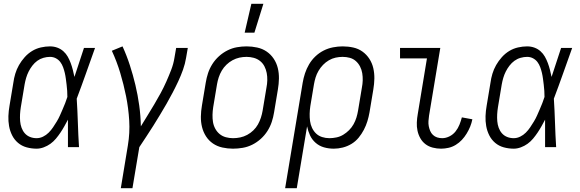

<svg xmlns="http://www.w3.org/2000/svg" viewBox="-20 -771 3040 1006"><path d="M172 8Q145 8 119.5 1Q94 -6 74.5 -22.5Q55 -39 43.5 -62Q32 -85 27.5 -110.5Q23 -136 24 -163Q25 -190 30 -218L50 -338Q53 -361 60 -384.5Q67 -408 79.5 -430Q92 -452 109.5 -471.5Q127 -491 148.5 -504Q170 -517 194.5 -522.5Q219 -528 242 -528Q262 -528 280 -521.5Q298 -515 312 -502.5Q326 -490 335 -474Q344 -458 350.5 -440.5Q357 -423 361.5 -405Q366 -387 370 -368Q382 -406 395 -444Q408 -482 420 -520H478Q454 -453 430.5 -386.5Q407 -320 382 -254Q386 -191 388 -127Q390 -63 394 0H336Q336 -36 336 -72Q336 -108 336 -144Q327 -127 317.5 -110Q308 -93 297 -76.5Q286 -60 273 -44.5Q260 -29 244 -17.5Q228 -6 209 1Q190 8 172 8ZM172 -47Q189 -47 205.5 -55Q222 -63 235 -76Q248 -89 258 -104Q268 -119 277.5 -134.5Q287 -150 294 -166Q301 -182 308 -198Q315 -214 321.5 -230.5Q328 -247 333 -263Q333 -279 332 -295Q331 -311 329 -327Q327 -343 325 -358.5Q323 -374 319.5 -389Q316 -404 310.5 -419Q305 -434 296 -446Q287 -458 273 -465.5Q259 -473 242 -473Q225 -473 207.5 -468Q190 -463 175.5 -452.5Q161 -442 149.5 -427Q138 -412 130 -396Q122 -380 117 -363Q112 -346 109 -329L89 -209Q86 -190 85 -172Q84 -154 85.5 -136Q87 -118 93 -101.5Q99 -85 110 -72.5Q121 -60 137 -53.5Q153 -47 172 -47Z M613 215 650 -9Q661 -75 657 -140Q653 -205 640.5 -267Q628 -329 610 -389Q592 -449 566 -505L622 -528Q644 -480 660.5 -429Q677 -378 689.5 -325.5Q702 -273 709.5 -218.5Q717 -164 718 -109Q735 -137 753 -166Q771 -195 788.5 -224.5Q806 -254 822 -283.5Q838 -313 851.5 -343.5Q865 -374 877 -405Q889 -436 894 -468L903 -520H964L955 -468Q950 -437 939 -406Q928 -375 914 -345Q900 -315 884.5 -285.5Q869 -256 852.5 -227Q836 -198 818.5 -169.5Q801 -141 783.5 -112.5Q766 -84 747 -56Q728 -28 710 0L674 215Z M1201 8Q1173 8 1145.5 2Q1118 -4 1096 -19Q1074 -34 1059.5 -56.5Q1045 -79 1038.5 -105.5Q1032 -132 1032.5 -160.5Q1033 -189 1038 -218L1058 -338Q1062 -363 1070 -387.5Q1078 -412 1092.5 -435Q1107 -458 1127.5 -476.5Q1148 -495 1172 -507Q1196 -519 1221.5 -523.5Q1247 -528 1272 -528Q1300 -528 1327.5 -522Q1355 -516 1377 -501Q1399 -486 1414 -463.5Q1429 -441 1435.5 -414.5Q1442 -388 1441.5 -359.5Q1441 -331 1436 -302L1416 -182Q1412 -157 1404 -132.5Q1396 -108 1381.5 -85Q1367 -62 1346.5 -43.5Q1326 -25 1302 -13Q1278 -1 1252 3.5Q1226 8 1201 8ZM1201 -47Q1220 -47 1239 -51Q1258 -55 1275.5 -64.5Q1293 -74 1307.5 -88Q1322 -102 1331.5 -119Q1341 -136 1347 -154.5Q1353 -173 1356 -191L1376 -311Q1380 -331 1380.5 -350.5Q1381 -370 1377.5 -388.5Q1374 -407 1365.5 -423.5Q1357 -440 1342.5 -451.5Q1328 -463 1309.5 -468Q1291 -473 1272 -473Q1253 -473 1234.5 -469Q1216 -465 1198.5 -455.5Q1181 -446 1166.5 -432Q1152 -418 1142 -401Q1132 -384 1126 -365.5Q1120 -347 1117 -329L1097 -209Q1094 -189 1093.5 -169.5Q1093 -150 1096 -131.5Q1099 -113 1108 -96.5Q1117 -80 1131 -68.5Q1145 -57 1163.5 -52Q1182 -47 1201 -47ZM1262 -600 1297 -751H1360L1313 -600Z M1474 215 1566 -338Q1570 -362 1578 -386.5Q1586 -411 1599.5 -434Q1613 -457 1632.5 -475.5Q1652 -494 1675.5 -506Q1699 -518 1725 -523Q1751 -528 1775 -528Q1804 -528 1831 -522Q1858 -516 1879.5 -500.5Q1901 -485 1915.5 -462.5Q1930 -440 1936 -413.5Q1942 -387 1941.5 -359Q1941 -331 1936 -302L1916 -182Q1912 -159 1905 -136Q1898 -113 1886.5 -91Q1875 -69 1859 -49.5Q1843 -30 1821.5 -17Q1800 -4 1776 2Q1752 8 1729 8Q1702 8 1677.5 1Q1653 -6 1634 -22.5Q1615 -39 1604.5 -61.5Q1594 -84 1589 -109L1535 215ZM1706 -47Q1724 -47 1743 -51Q1762 -55 1778.5 -65Q1795 -75 1809 -89Q1823 -103 1832.5 -120Q1842 -137 1847.5 -155Q1853 -173 1856 -191L1876 -311Q1880 -331 1880.5 -350Q1881 -369 1878 -387.5Q1875 -406 1866.5 -422.5Q1858 -439 1844.5 -451Q1831 -463 1813 -468Q1795 -473 1775 -473Q1757 -473 1738.5 -469Q1720 -465 1703 -455Q1686 -445 1672.5 -431Q1659 -417 1649 -400Q1639 -383 1633.5 -365Q1628 -347 1625 -329L1606 -215Q1603 -195 1602.5 -175.5Q1602 -156 1604.5 -137Q1607 -118 1615 -101Q1623 -84 1636 -71.5Q1649 -59 1667.5 -53Q1686 -47 1706 -47Z M2291 8Q2269 8 2247.5 2.5Q2226 -3 2209.5 -15.5Q2193 -28 2182.5 -46.5Q2172 -65 2167.5 -86Q2163 -107 2164 -129.5Q2165 -152 2169 -174L2217 -465H2076V-520H2287L2228 -165Q2226 -151 2225 -137Q2224 -123 2226.5 -110Q2229 -97 2234 -85Q2239 -73 2248.5 -64Q2258 -55 2270.5 -51Q2283 -47 2297 -47Q2316 -47 2335 -56.5Q2354 -66 2367 -82.5Q2380 -99 2387.5 -118Q2395 -137 2400 -156L2455 -146Q2451 -126 2443.5 -107.5Q2436 -89 2425 -71Q2414 -53 2400 -38Q2386 -23 2368 -12Q2350 -1 2330 3.5Q2310 8 2291 8Z M2672 8Q2645 8 2619.5 1Q2594 -6 2574.5 -22.5Q2555 -39 2543.5 -62Q2532 -85 2527.5 -110.5Q2523 -136 2524 -163Q2525 -190 2530 -218L2550 -338Q2553 -361 2560 -384.5Q2567 -408 2579.5 -430Q2592 -452 2609.5 -471.5Q2627 -491 2648.5 -504Q2670 -517 2694.5 -522.5Q2719 -528 2742 -528Q2762 -528 2780 -521.5Q2798 -515 2812 -502.5Q2826 -490 2835 -474Q2844 -458 2850.5 -440.5Q2857 -423 2861.5 -405Q2866 -387 2870 -368Q2882 -406 2895 -444Q2908 -482 2920 -520H2978Q2954 -453 2930.5 -386.5Q2907 -320 2882 -254Q2886 -191 2888 -127Q2890 -63 2894 0H2836Q2836 -36 2836 -72Q2836 -108 2836 -144Q2827 -127 2817.5 -110Q2808 -93 2797 -76.5Q2786 -60 2773 -44.5Q2760 -29 2744 -17.5Q2728 -6 2709 1Q2690 8 2672 8ZM2672 -47Q2689 -47 2705.5 -55Q2722 -63 2735 -76Q2748 -89 2758 -104Q2768 -119 2777.5 -134.5Q2787 -150 2794 -166Q2801 -182 2808 -198Q2815 -214 2821.5 -230.5Q2828 -247 2833 -263Q2833 -279 2832 -295Q2831 -311 2829 -327Q2827 -343 2825 -358.5Q2823 -374 2819.5 -389Q2816 -404 2810.5 -419Q2805 -434 2796 -446Q2787 -458 2773 -465.5Q2759 -473 2742 -473Q2725 -473 2707.5 -468Q2690 -463 2675.5 -452.5Q2661 -442 2649.5 -427Q2638 -412 2630 -396Q2622 -380 2617 -363Q2612 -346 2609 -329L2589 -209Q2586 -190 2585 -172Q2584 -154 2585.5 -136Q2587 -118 2593 -101.5Q2599 -85 2610 -72.5Q2621 -60 2637 -53.5Q2653 -47 2672 -47Z"/></svg>

Font: Iosevka Light
Style: Italic
Weight: 300
Italic angle: -9°
Monospace: yes
Designer: Belleve Invis
Foundry: Belleve Invis
Version: Version 32.5.0; ttfautohint (v1.8.4)